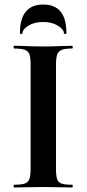

<svg xmlns="http://www.w3.org/2000/svg" viewBox="-20 -827 382 847"><path d="M227 -81Q227 -52 232 -37Q237 -22 252 -17Q267 -12 298 -12Q301 -12 301 -6Q301 0 298 0Q271.7 0 240 -1Q208.3 -2 170 -2Q133.6 -2 101 -1Q68.5 0 42 0Q40 0 40 -6Q40 -12 42.4 -12Q72.8 -12 88.4 -17Q104 -22 109.5 -37Q115 -52 115 -81V-544Q115 -573 109.7 -587.5Q104.5 -602 88.6 -607.5Q72.8 -613 42 -613Q40 -613 40 -619Q40 -625 42 -625Q68.5 -625 101 -623.5Q133.6 -622 170 -622Q208.3 -622 240.6 -623.5Q272.8 -625 298 -625Q301 -625 301 -619Q301 -613 298 -613Q267.7 -613 252.5 -607Q237.4 -601 232.2 -586Q227 -571 227 -542ZM79 -680Q79 -677 73.5 -677Q68 -677 68 -681Q68 -807 171 -807Q273 -807 273 -681Q273 -677 267.5 -677Q262 -677 262 -680Q262 -697 235.5 -713.5Q209 -730 171 -730Q131 -730 105 -713.5Q79 -697 79 -680Z"/></svg>

Font: Cormorant Light
Style: Regular
Weight: 300
Designer: Christian Thalmann (Catharsis Fonts)
Foundry: Catharsis Fonts
Version: Version 4.000